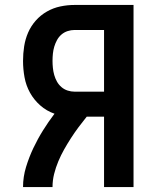

<svg xmlns="http://www.w3.org/2000/svg" viewBox="-20 -755 640 775"><path d="M73 0Q73 -41 85 -80.5Q97 -120 114.5 -157Q132 -194 153.5 -228.5Q175 -263 200 -296Q168 -307 142.5 -329.5Q117 -352 101 -381Q85 -410 79 -443Q73 -476 73 -509Q73 -539 77.5 -568Q82 -597 93.5 -623.5Q105 -650 124.5 -672Q144 -694 169.5 -708.5Q195 -723 223.5 -729Q252 -735 281 -735H519V0H400V-284H330Q313 -263 297 -241.5Q281 -220 266.5 -197.5Q252 -175 239 -152Q226 -129 215.5 -104Q205 -79 198.5 -53Q192 -27 192 0ZM281 -385H400V-634H281Q267 -634 253 -629.5Q239 -625 228 -615.5Q217 -606 210 -593Q203 -580 199 -566.5Q195 -553 193.5 -538.5Q192 -524 192 -509Q192 -495 193.5 -480.5Q195 -466 199 -452Q203 -438 210 -425.5Q217 -413 228 -403.5Q239 -394 253 -389.5Q267 -385 281 -385Z"/></svg>

Font: Zed Sans Extended
Style: Bold
Weight: 700
Width: 7
Designer: Belleve Invis
Foundry: Belleve Invis
Version: Version 1.0.0; ttfautohint (v1.8.4)